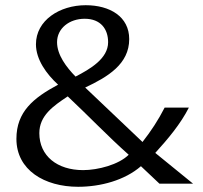

<svg xmlns="http://www.w3.org/2000/svg" viewBox="-20 -705 781 737"><path d="M43 -172C43 -52 151 12 280 12C366 12 459 -13 521 -67L592 0H721L576 -118C625 -172 673 -229 705 -292H612C588 -245 560 -202 527 -160L307 -369C394 -410 476 -459 476 -555C476 -641 402 -685 309 -685C209 -685 118 -627 118 -535C118 -477 158 -421 203 -380C108 -329 43 -276 43 -172ZM131 -194C131 -261 184 -298 240 -335C319 -261 393 -183 474 -111C436 -73 356 -52 299 -52C200 -52 131 -106 131 -194ZM199 -543C199 -596 246 -633 305 -633C367 -633 395 -593 395 -543C395 -480 326 -440 270 -411C235 -447 199 -494 199 -543Z"/></svg>

Font: KpMath
Style: Sans
Weight: 400
Version: Version 0.64